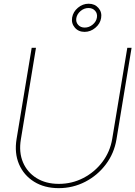

<svg xmlns="http://www.w3.org/2000/svg" viewBox="-20 -978 709 1006"><path d="M287.6 7.8Q212.9 7.8 158.7 -25.9Q104.5 -59.6 79.6 -117.9Q54.7 -176.3 66.9 -250L146 -727.5H168.5L89.4 -248Q78.1 -180.7 100.3 -127.9Q122.6 -75.2 171.4 -44.9Q220.2 -14.6 288.1 -14.6Q357.4 -14.6 416.7 -45.4Q476.1 -76.2 516.4 -129.4Q556.6 -182.6 567.9 -250L647 -727.5H669.4L590.3 -248Q578.1 -174.3 534.4 -116.5Q490.7 -58.6 426.3 -25.4Q361.8 7.8 287.6 7.8ZM423.3 -811Q391.1 -811 372.1 -833.3Q353 -855.5 357.9 -886.2Q363.3 -916.5 388.4 -937.5Q413.6 -958.5 444.3 -958.5Q476.6 -958.5 495.8 -936.3Q515.1 -914.1 509.8 -883.3Q504.9 -853.5 479.5 -832.3Q454.1 -811 423.3 -811ZM423.8 -833.5Q446.8 -833.5 465.6 -849.1Q484.4 -864.7 487.8 -886.2Q491.2 -907.2 478.3 -921.6Q465.3 -936 443.8 -936Q420.9 -936 402.3 -920.4Q383.8 -904.8 379.9 -883.3Q376.5 -862.3 389.4 -847.9Q402.3 -833.5 423.8 -833.5Z"/></svg>

Font: Inter Display Thin
Style: Italic
Weight: 100
Italic angle: -9.39999°
Designer: Rasmus Andersson
Foundry: rsms
Version: Version 4.000;git-a52131595